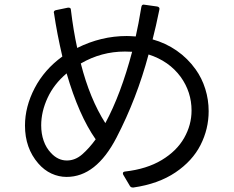

<svg xmlns="http://www.w3.org/2000/svg" viewBox="-20 -799 1040 853"><path d="M526 -29Q526 -36 536 -37Q632 -48 698.5 -88Q765 -128 798 -186Q831 -244 831 -308Q831 -390 783 -457Q731 -528 640 -557Q588 -362 497.5 -187.5Q407 -13 276 -13Q241 -13 208.5 -28Q176 -43 150 -73Q91 -141 91 -241Q91 -325 134 -407.5Q177 -490 257 -548Q233 -651 220 -740L219 -744Q219 -752 229 -754L282 -765H285Q295 -765 295 -755Q306 -663 323 -586Q429 -639 543 -639Q557 -639 583 -637Q595 -689 608 -768Q610 -781 622 -778L679 -770Q691 -767 688 -756Q673 -682 658 -624Q716 -608 765 -574Q814 -540 849 -491Q877 -452 892 -404Q907 -356 907 -305Q907 -226 871 -155Q835 -84 759.5 -33Q684 18 573 34H570Q561 34 557 27L528 -22Q526 -25 526 -29ZM567 -569Q556 -570 535 -570Q430 -570 339 -517Q379 -360 448 -252Q517 -380 567 -569ZM276 -473Q220 -426 191.5 -364.5Q163 -303 163 -242Q163 -205 174 -173.5Q185 -142 206 -120Q237 -86 277 -86Q314 -86 345 -113Q376 -140 405 -180Q330 -287 276 -473Z"/></svg>

Font: LINE Seed JP_TTF Regular
Style: Regular
Weight: 400
Designer: LINE & Fontrix & Fontworks
Version: Version 1.002